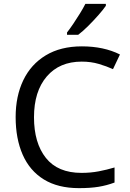

<svg xmlns="http://www.w3.org/2000/svg" viewBox="-20 -964 672 994"><path d="M403 -645Q288 -645 222 -568Q156 -491 156 -357Q156 -224 217.5 -146.5Q279 -69 402 -69Q449 -69 491 -77Q533 -85 573 -97V-19Q533 -4 490.5 3Q448 10 389 10Q280 10 207 -35Q134 -80 97.5 -163Q61 -246 61 -358Q61 -466 100.5 -548.5Q140 -631 217 -677.5Q294 -724 404 -724Q517 -724 601 -682L565 -606Q532 -621 491.5 -633Q451 -645 403 -645ZM528 -934Q516 -916 491 -887.5Q466 -859 437.5 -830.5Q409 -802 385 -784H327V-796Q342 -815 359.5 -841Q377 -867 394 -894.5Q411 -922 422 -944H528Z"/></svg>

Font: Noto Sans Test
Style: Regular
Weight: 400
Version: Version 1.002; ttfautohint (v1.8.4.7-5d5b)